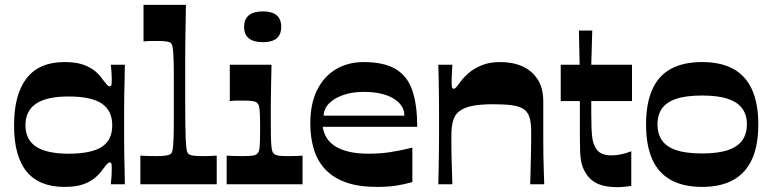

<svg xmlns="http://www.w3.org/2000/svg" viewBox="-20 -760 3186 792"><path d="M246 11Q142 11 90 -52Q38 -115 38 -243Q38 -371 90 -437.5Q142 -504 246 -504Q294 -504 324 -493Q354 -482 373 -466Q392 -450 402 -434Q415 -417 421 -410.5Q427 -404 432 -404Q439 -404 440 -411Q441 -418 441 -434Q441 -444 440 -460.5Q439 -477 437 -493H495Q495 -464 494 -431.5Q493 -399 492.5 -366Q492 -333 492 -302Q492 -271 492 -243Q492 -217 492 -186.5Q492 -156 492.5 -124Q493 -92 494 -60.5Q495 -29 495 0H437Q439 -17 440 -33Q441 -49 441 -60Q441 -76 440 -83Q439 -90 432 -90Q427 -90 421 -83Q415 -76 402 -59Q392 -44 373 -27.5Q354 -11 324 0Q294 11 246 11ZM263 -126Q356 -126 399.5 -154Q443 -182 443 -243Q443 -304 399.5 -333Q356 -362 263 -362Q173 -362 129 -332.5Q85 -303 85 -243Q85 -184 129 -155Q173 -126 263 -126Z M559 0V-118Q575 -117 591 -116.5Q607 -116 624 -116Q652 -116 665.5 -118.5Q679 -121 684 -125Q688 -128 690 -134Q692 -140 693.5 -153Q695 -166 696 -190.5Q697 -215 697 -254.5Q697 -294 697 -354Q697 -412 697 -451.5Q697 -491 696 -516Q695 -541 693.5 -554Q692 -567 690 -573.5Q688 -580 684 -583Q679 -587 666.5 -589Q654 -591 631 -591Q615 -591 601.5 -591Q588 -591 572 -589V-740H747Q746 -690 745.5 -654Q745 -618 744.5 -588Q744 -558 744 -524.5Q744 -491 744 -447Q744 -403 744 -340Q744 -284 744.5 -247Q745 -210 746 -187.5Q747 -165 748.5 -152.5Q750 -140 752 -134Q754 -128 758 -125Q764 -120 777 -118Q790 -116 816 -116Q832 -116 845.5 -116.5Q859 -117 874 -118V0Z M915 0V-118Q931 -117 946.5 -116.5Q962 -116 979 -116Q1007 -116 1021 -118Q1035 -120 1040 -125Q1045 -129 1047.5 -135.5Q1050 -142 1051 -153.5Q1052 -165 1052.5 -183.5Q1053 -202 1053 -230Q1053 -257 1052.5 -276Q1052 -295 1051 -306.5Q1050 -318 1047.5 -325Q1045 -332 1040 -336Q1035 -341 1022.5 -343Q1010 -345 987 -345Q971 -345 957.5 -345Q944 -345 928 -343V-493H1100Q1099 -454 1098.5 -422.5Q1098 -391 1097.5 -365Q1097 -339 1097 -315.5Q1097 -292 1097 -269Q1097 -226 1097.5 -199.5Q1098 -173 1099.5 -158Q1101 -143 1103.5 -136Q1106 -129 1111 -125Q1117 -120 1129 -118Q1141 -116 1169 -116Q1184 -116 1198.5 -116.5Q1213 -117 1228 -118V0ZM1065 -586Q987 -586 987 -649Q987 -713 1065 -713Q1140 -713 1140 -649Q1140 -586 1065 -586Z M1534 11Q1461 11 1409 -7Q1357 -25 1324 -59Q1291 -93 1275.5 -141.5Q1260 -190 1260 -251Q1260 -332 1288 -388.5Q1316 -445 1366 -474.5Q1416 -504 1480 -504Q1563 -504 1611.5 -475.5Q1660 -447 1680.5 -388Q1701 -329 1701 -237H1311Q1315 -212 1327.5 -191.5Q1340 -171 1363 -156.5Q1386 -142 1420 -134Q1454 -126 1501 -126Q1546 -126 1587 -132Q1628 -138 1681 -151V-9Q1646 1 1613 6Q1580 11 1534 11ZM1648 -283Q1648 -327 1602.5 -354Q1557 -381 1480 -381Q1434 -381 1397 -368.5Q1360 -356 1338 -334Q1316 -312 1315 -283Z M1788 0Q1789 -33 1789.5 -66Q1790 -99 1790.5 -132Q1791 -165 1791 -195.5Q1791 -226 1791 -253Q1791 -280 1791 -311.5Q1791 -343 1790.5 -375Q1790 -407 1789.5 -437.5Q1789 -468 1788 -493H1846Q1845 -475 1844 -458.5Q1843 -442 1843 -431Q1843 -411 1844 -402.5Q1845 -394 1852 -394Q1857 -394 1862.5 -400.5Q1868 -407 1881 -425Q1892 -440 1913 -458.5Q1934 -477 1966.5 -490.5Q1999 -504 2044 -504Q2095 -504 2134.5 -486.5Q2174 -469 2197.5 -433Q2221 -397 2221 -341Q2221 -295 2221 -255.5Q2221 -216 2221 -182.5Q2221 -149 2221.5 -119Q2222 -89 2223 -60Q2224 -31 2225 0H2167Q2168 -28 2168.5 -52Q2169 -76 2169.5 -98Q2170 -120 2170.5 -140Q2171 -160 2171 -180Q2171 -200 2171 -221Q2171 -256 2163.5 -278Q2156 -300 2138.5 -311Q2121 -322 2090.5 -326Q2060 -330 2014 -330Q1961 -330 1927.5 -323Q1894 -316 1875 -301.5Q1856 -287 1849 -262Q1842 -237 1842 -202Q1842 -184 1842 -163Q1842 -142 1842.5 -117Q1843 -92 1844 -63Q1845 -34 1846 0Z M2525 12Q2473 12 2440.5 -4.5Q2408 -21 2390 -57Q2382 -72 2378 -90.5Q2374 -109 2373 -134Q2372 -159 2372 -193Q2372 -214 2372 -236Q2372 -258 2372 -279.5Q2372 -301 2372 -317.5Q2372 -334 2372 -343H2293V-493H2371L2368 -634H2423L2419 -493H2587V-343H2419Q2419 -329 2419 -317Q2419 -305 2419 -294Q2419 -258 2420 -231.5Q2421 -205 2424 -187Q2427 -169 2434 -156Q2442 -137 2459 -128Q2476 -119 2502 -119Q2521 -119 2542.5 -123.5Q2564 -128 2584 -136V7Q2571 9 2555.5 10.5Q2540 12 2525 12Z M2876 11Q2799 11 2747.5 -17.5Q2696 -46 2670.5 -103Q2645 -160 2645 -247Q2645 -333 2670.5 -390.5Q2696 -448 2747.5 -476Q2799 -504 2876 -504Q2953 -504 3004.5 -476Q3056 -448 3082 -390.5Q3108 -333 3108 -247Q3108 -160 3082 -103Q3056 -46 3004.5 -17.5Q2953 11 2876 11ZM2876 -127Q2942 -127 2983 -141Q3024 -155 3042.5 -182Q3061 -209 3061 -247Q3061 -285 3042.5 -311.5Q3024 -338 2983 -352Q2942 -366 2876 -366Q2809 -366 2768.5 -352Q2728 -338 2710 -311.5Q2692 -285 2692 -247Q2692 -209 2710 -182Q2728 -155 2768.5 -141Q2809 -127 2876 -127Z"/></svg>

Font: Ojuju
Style: Bold
Weight: 700
Designer: Chisaokwu Joboson, Mirko Velimirovic
Foundry: Udi Foundry
Version: Version 1.000